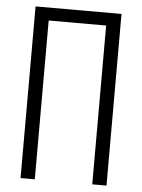

<svg xmlns="http://www.w3.org/2000/svg" viewBox="-53 -777 605 819"><g transform="rotate(5 250.0 -367.5)"><path d="M66 0V-735H434V0H373V-680H127V0Z"/></g></svg>

Font: Iosevka SS04 Light
Style: Regular
Weight: 300
Monospace: yes
Designer: Belleve Invis
Foundry: Belleve Invis
Version: Version 19.0.0; ttfautohint (v1.8.4)